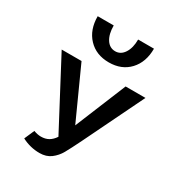

<svg xmlns="http://www.w3.org/2000/svg" viewBox="-169 -798 839 913"><g transform="rotate(30 250.0 -342.0)"><path d="M100 -693H188Q188 -646 206 -618Q224 -590 255 -590Q285 -590 303.5 -618.5Q322 -647 322 -693H409Q409 -619 367 -574Q325 -529 255 -529Q185 -529 142.5 -574Q100 -619 100 -693ZM491 -470 331 -141Q303 -84 287.5 -56.5Q272 -29 247 -10Q222 9 185 9Q134 9 88 -15L112 -70Q133 -62 152 -62Q176 -62 193.5 -72Q211 -82 225 -103L31 -470H140L267 -190L382 -470Z"/></g></svg>

Font: Ysabeau SC Semibold
Style: Regular
Weight: 600
Designer: Christian Thalmann (Catharsis Fonts)
Version: Version 0.003